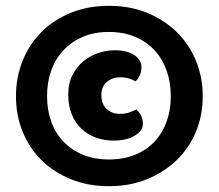

<svg xmlns="http://www.w3.org/2000/svg" viewBox="-20 -639 753 661"><path d="M35 -308Q35 -373 58 -430Q81 -487 123 -529Q165 -571 224 -595Q283 -619 355 -619Q427 -619 486 -595Q545 -571 588 -529Q631 -487 654.5 -430Q678 -373 678 -308Q678 -242 654.5 -185.5Q631 -129 588 -87.5Q545 -46 486 -22Q427 2 355 2Q283 2 224 -22Q165 -46 123 -87.5Q81 -129 58 -185.5Q35 -242 35 -308ZM355 -529Q305 -529 266 -512.5Q227 -496 199 -466.5Q171 -437 156.5 -396.5Q142 -356 142 -308Q142 -260 156.5 -220Q171 -180 199 -151Q227 -122 266 -106Q305 -90 355 -90Q405 -90 444.5 -106Q484 -122 511.5 -151Q539 -180 553.5 -220Q568 -260 568 -308Q568 -356 553.5 -396.5Q539 -437 511.5 -466.5Q484 -496 444.5 -512.5Q405 -529 355 -529ZM394 -373Q367 -373 348 -357Q329 -341 329 -312Q329 -281 347 -264Q365 -247 393 -247Q412 -247 425.5 -252Q439 -257 449 -262Q472 -242 472 -212Q472 -189 444 -172Q416 -155 371 -155Q338 -155 309.5 -165.5Q281 -176 260 -196Q239 -216 227 -245.5Q215 -275 215 -313Q215 -352 229.5 -380.5Q244 -409 267 -428Q290 -447 318.5 -456.5Q347 -466 375 -466Q417 -466 442 -449.5Q467 -433 467 -408Q467 -379 447 -359Q438 -364 424.5 -368.5Q411 -373 394 -373Z"/></svg>

Font: Baloo Thambi 2 ExtraBold
Style: Regular
Weight: 800
Designer: Aadarsh Rajan and Ek Type
Foundry: Ek Type
Version: Version 1.640;hotconv 1.0.111;makeotfexe 2.5.65597; ttfautoh